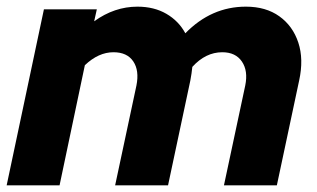

<svg xmlns="http://www.w3.org/2000/svg" viewBox="-27 -557 953 577"><path d="M-7 0 105 -529H264L256 -493Q317 -537 386 -537Q436 -537 473 -515.5Q510 -494 530 -457Q608 -537 712 -537Q772 -537 812.5 -508Q853 -479 869.5 -429Q886 -379 872 -315L805 0H646L710 -300Q719 -344 700 -372Q681 -400 641 -400Q591 -400 551 -356Q549 -336 545 -315L478 0H319L383 -300Q392 -345 373.5 -372.5Q355 -400 314 -400Q269 -400 228 -361L152 0Z"/></svg>

Font: Red Hat Display Black
Style: Italic
Weight: 900
Italic angle: -12°
Designer: Pentagram, MCKL
Foundry: Pentagram, MCKL
Version: Version 1.023; ttfautohint (v1.8.3)